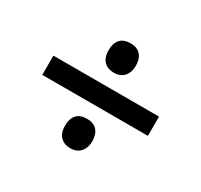

<svg xmlns="http://www.w3.org/2000/svg" viewBox="-108 -727 786 751"><g transform="rotate(30 285.5 -352.0)"><path d="M46.9 -309.1V-396H523.9V-309.1ZM223.1 -182.1Q223.1 -213.4 238.5 -230.7Q253.9 -248 285.2 -248Q314.9 -248 330.6 -230.5Q346.2 -212.9 346.2 -182.1Q346.2 -151.4 329.6 -133.3Q313 -115.2 285.2 -115.2Q255.9 -115.2 239.5 -132.6Q223.1 -149.9 223.1 -182.1ZM223.1 -522.9Q223.1 -554.2 238.5 -571.5Q253.9 -588.9 285.2 -588.9Q314.9 -588.9 330.6 -571.3Q346.2 -553.7 346.2 -522.9Q346.2 -492.2 329.6 -474.1Q313 -456.1 285.2 -456.1Q255.9 -456.1 239.5 -473.4Q223.1 -490.7 223.1 -522.9Z"/></g></svg>

Font: TypoPRO Open Sans
Style: Regular
Weight: 600
Foundry: Ascender Corporation
Version: Version 1.10